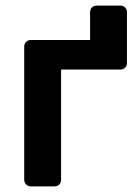

<svg xmlns="http://www.w3.org/2000/svg" viewBox="-20 -662 485 682"><path d="M407 -642Q418 -642 424.5 -635.5Q431 -629 431 -618V-439Q431 -428 424.5 -421.5Q418 -415 407 -415H197V-24Q197 -13 190.5 -6.5Q184 0 173 0H90Q80 0 73 -6.5Q66 -13 66 -24V-496Q66 -507 73 -513.5Q80 -520 90 -520H300V-618Q300 -629 306.5 -635.5Q313 -642 324 -642Z"/></svg>

Font: Fz Rubik Med
Style: Regular
Weight: 500
Designer: Hubert and Fischer
Foundry: Hubert and Fischer
Version: Vit hóa bi FontZin.com